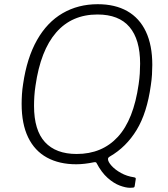

<svg xmlns="http://www.w3.org/2000/svg" viewBox="-20 -772 800 914"><path d="M90 -372Q108 -496 156 -581Q204 -666 278 -709Q352 -752 445 -752Q528 -752 586 -719Q644 -686 674.5 -621.5Q705 -557 705 -463Q705 -441 703.5 -416.5Q702 -392 698 -366Q680 -235 630.5 -153.5Q581 -72 503 -27Q494 -22 494 -15Q494 -2 511 17Q528 36 556 51.5Q584 67 618 72Q624 73 625.5 75.5Q627 78 626 82L621 115Q620 120 615 121Q610 122 599 122Q579 122 550.5 111.5Q522 101 492.5 75Q463 49 439 3Q436 -2 424 1Q405 5 383.5 7.5Q362 10 343 10Q262 10 203.5 -22Q145 -54 114 -118Q83 -182 83 -277Q83 -299 84.5 -323Q86 -347 90 -372ZM149 -364Q145 -338 143.5 -314Q142 -290 142 -268Q142 -152 194 -95.5Q246 -39 345 -39Q466 -39 541 -120.5Q616 -202 640 -371Q644 -398 645.5 -422.5Q647 -447 647 -469Q647 -584 596.5 -643.5Q546 -703 444 -703Q322 -703 247.5 -617.5Q173 -532 149 -364Z"/></svg>

Font: Libre Franklin ExtraLight
Style: Italic
Weight: 250
Italic angle: -8°
Designer: Pablo Impallari, Rodrigo Fuenzalida, Nhung Nguyen
Foundry: Impallari Type
Version: Version 3.000